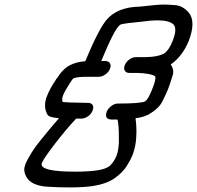

<svg xmlns="http://www.w3.org/2000/svg" viewBox="-20 -820 862 840"><path d="M310 -69Q367 -69 407 -75Q447 -81 463 -97Q479 -113 490 -139Q498 -160 500 -195V-223Q500 -275 494 -297H467Q444 -298 444 -316Q444 -323 447 -332Q454 -347 468 -357Q482 -367 496 -367Q592 -367 614 -376Q627 -384 641 -418Q660 -462 660 -479Q660 -486 656 -488Q636 -499 581 -501H570Q558 -501 545 -501Q532 -501 526 -511Q523 -516 523 -522Q523 -528 526 -535Q532 -550 546 -560Q560 -570 574 -570H610Q673 -570 701 -588Q720 -603 734 -638Q747 -669 747 -689Q747 -703 740 -712Q722 -731 668 -731Q639 -731 607 -726Q523 -718 508 -713L504 -710Q481 -694 423 -553H441Q455 -553 461 -543Q464 -538 464 -532Q464 -526 461 -519Q455 -504 440.5 -494Q426 -484 412 -484H359Q319 -484 303 -478Q298 -476 286 -457Q263 -421 256 -403Q252 -393 252 -385Q252 -379 254 -374Q272 -371 365 -370Q379 -370 385 -361Q388 -356 388 -350Q388 -344 385 -336Q379 -321 365.5 -311.5Q352 -302 337 -301H313Q269 -254 220.5 -191Q172 -128 163 -107Q162 -104 162 -101Q162 -69 310 -69ZM282 0Q240 0 189 -3Q99 -8 87 -69Q86 -73 86 -77Q86 -88 92 -104Q98 -119 119.5 -154.5Q141 -190 238 -303Q195 -306 188 -318Q177 -337 177 -359Q177 -379 186 -401Q200 -435 221 -466L222 -467L227 -476H228Q256 -520 286.5 -535Q317 -550 353 -552Q409 -687 445 -732Q492 -789 591 -791Q669 -800 697 -800Q714 -800 746.5 -797.5Q779 -795 805 -766Q822 -746 822 -714Q822 -683 805 -639Q778 -575 731 -541Q729 -539 727 -538Q738 -522 738 -505Q738 -496 734 -486Q725 -455 714 -427Q706 -408 690.5 -376.5Q675 -345 630 -319Q604 -306 573 -303Q577 -272 577 -245Q577 -183 558 -137Q551 -120 534 -93Q517 -66 482.5 -41Q448 -16 386 -6Q343 0 282 0Z"/></svg>

Font: Bubblez Graffiti
Style: Italic
Weight: 400
Italic angle: -22.5°
Designer: GGBotNet
Foundry: GGBotNet
Version: 1.00